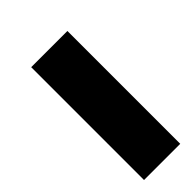

<svg xmlns="http://www.w3.org/2000/svg" viewBox="-7 -913 450 450"><g transform="rotate(45 218.5 -688.0)"><path d="M63 -628V-748H437V-628Z"/></g></svg>

Font: Lexend Giga Black
Style: Regular
Weight: 900
Designer: Bonnie Shaver-Troup, Thomas Jockin
Foundry: Lexend
Version: Version 1.007